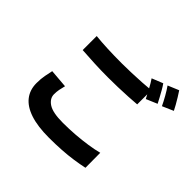

<svg xmlns="http://www.w3.org/2000/svg" viewBox="-211 -1117 1422 1422"><g transform="rotate(45 500.0 -406.5)"><path d="M190 -724Q246 -718 315.5 -715Q385 -712 465 -712Q514 -712 567.5 -714Q621 -716 671.5 -719Q722 -722 760 -726V-578Q725 -575 674.5 -572Q624 -569 569 -567.5Q514 -566 466 -566Q386 -566 318.5 -569.5Q251 -573 190 -577ZM287 -295Q280 -269 275.5 -245Q271 -221 271 -196Q271 -151 316 -121.5Q361 -92 467 -92Q534 -92 597 -97Q660 -102 717 -110.5Q774 -119 820 -131L821 25Q775 35 720.5 43Q666 51 604 55Q542 59 472 59Q354 59 276 33Q198 7 159.5 -42.5Q121 -92 121 -162Q121 -207 128 -243.5Q135 -280 141 -307ZM786 -825Q799 -807 813.5 -781.5Q828 -756 841.5 -731Q855 -706 864 -688L777 -651Q761 -682 740 -721.5Q719 -761 699 -790ZM906 -872Q919 -853 934.5 -827.5Q950 -802 964 -777.5Q978 -753 986 -736L899 -698Q884 -730 862 -769Q840 -808 820 -836Z"/></g></svg>

Font: Noto Sans KR ExtraBold
Style: Regular
Weight: 800
Designer: Ryoko NISHIZUKA  (kana, bopomofo & ideographs); Paul D. Hunt (Latin, Greek & Cyrillic); Sandoll Communications , Soo-you
Foundry: Adobe
Version: Version 2.004-H2;hotconv 1.0.118;makeotfexe 2.5.65603